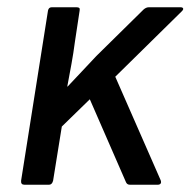

<svg xmlns="http://www.w3.org/2000/svg" viewBox="-20 -508 524 528"><path d="M47 0Q37 0 38 -11L112 -479Q114 -488 122 -488H191Q196 -488 198 -486Q200 -484 199 -479L186 -393Q182 -362 176.5 -332Q171 -302 165 -270H166Q186 -291 206 -312.5Q226 -334 245 -354L375 -482Q382 -488 389 -488H477Q482 -488 483.5 -485Q485 -482 480 -477L297 -297L422 -12Q424 -6 421.5 -3Q419 0 414 0H337Q329 0 326 -8L227 -235L150 -160L126 -11Q123 0 115 0Z"/></svg>

Font: Sofia Sans Semi Condensed Medium
Style: Italic
Weight: 500
Italic angle: -9°
Version: Version 4.100